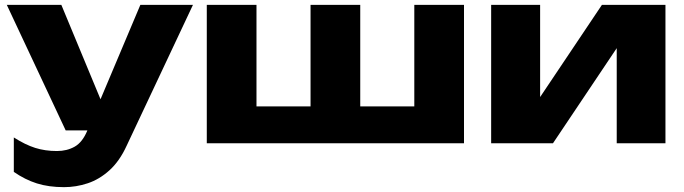

<svg xmlns="http://www.w3.org/2000/svg" viewBox="-20 -591 2822 792"><path d="M244 181Q181 181 132 165.5Q83 150 37 118V-24Q84 6 125 19Q166 32 215 32Q256 32 288 14Q320 -4 340 -52L559 -571H776L502 11Q473 74 431.5 111.5Q390 149 342 165Q294 181 244 181ZM251 -53 8 -571H233L448 -53Z M833 0V-571H1038V-91L976 -152H1316L1261 -91V-571H1466V-91L1407 -152H1751L1689 -91V-571H1894V0Z M2006 0V-571H2208V-111L2164 -125L2463 -571H2725V0H2524V-473L2568 -458L2261 0Z"/></svg>

Font: Unbounded
Style: Bold
Weight: 700
Designer: Luke Prowse, Jean-Baptiste Morizot, Fátima Lázaro, Florian Runge
Foundry: NaN
Version: Version 1.700